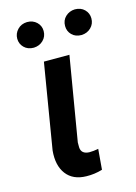

<svg xmlns="http://www.w3.org/2000/svg" viewBox="-111 -776 597 841"><g transform="rotate(-15 187.0 -355.0)"><path d="M239.7 -528.3 175.8 -147.9V-126Q177.2 -94.7 213.9 -93.3Q232.9 -93.3 254.9 -97.7L247.1 -4.9Q210.9 5.9 174.3 4.9Q113.8 3.9 83.7 -35.9Q53.7 -75.7 60.1 -142.6L124 -528.3ZM97.2 -714.8Q123.5 -714.8 140.6 -698.5Q157.7 -682.1 157.7 -658.2Q157.7 -633.3 140.6 -616.5Q123.5 -599.6 97.7 -598.6Q70.3 -598.6 53.7 -615.2Q37.1 -631.8 37.1 -655.3Q37.1 -678.7 53.7 -696.3Q70.3 -713.9 97.2 -714.8ZM253.9 -654.8Q253.9 -680.7 271.2 -697Q288.6 -713.4 313.5 -714.4Q340.8 -714.4 357.4 -697.8Q374 -681.2 374 -657.7Q374 -632.8 356.9 -616Q339.8 -599.1 314 -598.1Q286.6 -598.1 270.3 -614.5Q253.9 -630.9 253.9 -654.8Z"/></g></svg>

Font: Roboto Medium
Style: Italic
Weight: 500
Italic angle: -12°
Designer: Google
Version: Version 2.134; 2016